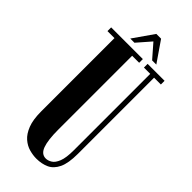

<svg xmlns="http://www.w3.org/2000/svg" viewBox="-269 -880 938 938"><g transform="rotate(45 200.5 -411.0)"><path d="M210 12Q187 12 161.5 5Q136 -2 114 -21Q92 -40 78 -75.5Q64 -111 64 -168V-674.5H15.5V-700H234.5V-674.5H186V-163.5Q186 -92 199 -56.5Q212 -21 242.5 -21Q257.5 -21 273.5 -30.8Q289.5 -40.5 300.2 -67.5Q311 -94.5 311 -146.5V-674.5H267.5V-700H384.5V-674.5H337.5V-148.5Q337.5 -83.5 321 -49Q304.5 -14.5 275.8 -1.2Q247 12 210 12ZM120 -727.5 194 -833.5H227L300 -727.5H271L210 -797.5L149 -727.5Z"/></g></svg>

Font: Imbue 50pt
Style: Bold
Weight: 700
Designer: Tyler Finck
Foundry: Etcetera Type Company
Version: Version 1.102; ttfautohint (v1.8.3)